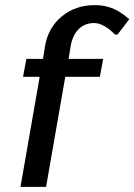

<svg xmlns="http://www.w3.org/2000/svg" viewBox="-20 -730 525 750"><path d="M60 0 135 -430H70L83 -500H148L156 -550Q168 -622 221.5 -666Q275 -710 350 -710Q406 -710 449 -682Q468 -670 485 -655L439 -595H429Q420 -605 405 -617Q374 -640 347 -640Q312 -640 288 -617Q264 -594 256 -550L248 -500H383L370 -430H235L160 0Z"/></svg>

Font: Scada
Style: Italic
Weight: 400
Italic angle: -10°
Designer: Jovanny Lemonad
Foundry: Jovanny Lemonad
Version: Version 4.100;PS 004.100;hotconv 1.0.88;makeotf.lib2.5.64775